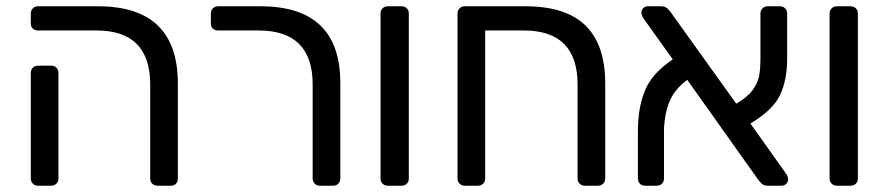

<svg xmlns="http://www.w3.org/2000/svg" viewBox="-20 -591 2827 611"><path d="M458 -23V-322Q458 -494 287 -494H101Q91 -494 84.5 -500Q78 -506 78 -516V-548Q78 -558 84.5 -564.5Q91 -571 101 -571H292Q546 -571 546 -325V-23Q546 -13 540 -6.5Q534 0 524 0H481Q471 0 464.5 -6.5Q458 -13 458 -23ZM78 -23V-359Q78 -369 84.5 -375.5Q91 -382 101 -382H143Q153 -382 159.5 -375.5Q166 -369 166 -359V-23Q166 -13 159.5 -6.5Q153 0 143 0H101Q91 0 84.5 -6.5Q78 -13 78 -23Z M975 -23V-322Q975 -494 803 -494H674Q664 -494 657.5 -500Q651 -506 651 -516V-548Q651 -558 657.5 -564.5Q664 -571 674 -571H809Q1063 -571 1063 -327V-23Q1063 -13 1056.5 -6.5Q1050 0 1040 0H998Q988 0 981.5 -6.5Q975 -13 975 -23Z M1191 -23V-548Q1191 -558 1197.5 -564.5Q1204 -571 1214 -571H1258Q1268 -571 1274.5 -564.5Q1281 -558 1281 -548V-23Q1281 -13 1274.5 -6.5Q1268 0 1258 0H1214Q1204 0 1197.5 -6.5Q1191 -13 1191 -23Z M1436 -23V-548Q1436 -558 1442.5 -564.5Q1449 -571 1459 -571H1652Q1781 -571 1843.5 -509.5Q1906 -448 1906 -325V-23Q1906 -13 1899.5 -6.5Q1893 0 1883 0H1841Q1831 0 1824.5 -6.5Q1818 -13 1818 -23V-322Q1818 -494 1647 -494H1524V-23Q1524 -13 1517.5 -6.5Q1511 0 1501 0H1459Q1449 0 1442.5 -6.5Q1436 -13 1436 -23Z M2488 -20Q2488 -12 2482 -6Q2476 0 2468 0H2423Q2410 0 2403 -7.5Q2396 -15 2395 -16L2167 -337Q2124 -305 2108.5 -263Q2093 -221 2093 -170V-23Q2093 -13 2086.5 -6.5Q2080 0 2070 0H2033Q2023 0 2016.5 -6.5Q2010 -13 2010 -23V-174Q2010 -248 2032.5 -303Q2055 -358 2121 -402L2028 -532Q2021 -543 2021 -551Q2021 -559 2027 -565Q2033 -571 2041 -571H2085Q2101 -571 2113 -554L2323 -261Q2359 -282 2375.5 -305Q2392 -328 2396 -350.5Q2400 -373 2400 -409V-548Q2400 -558 2406.5 -564.5Q2413 -571 2423 -571H2462Q2472 -571 2478.5 -564.5Q2485 -558 2485 -548V-405Q2485 -336 2462 -288Q2439 -240 2368 -198L2481 -39Q2488 -30 2488 -20Z M2620 -23V-548Q2620 -558 2626.5 -564.5Q2633 -571 2643 -571H2687Q2697 -571 2703.5 -564.5Q2710 -558 2710 -548V-23Q2710 -13 2703.5 -6.5Q2697 0 2687 0H2643Q2633 0 2626.5 -6.5Q2620 -13 2620 -23Z"/></svg>

Font: Contemporary
Style: Regular
Weight: 400
Designer: Victor Tran
Foundry: Victor Tran
Version: Version 1.100